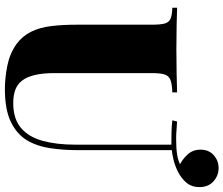

<svg xmlns="http://www.w3.org/2000/svg" viewBox="-86 -836 936 805"><g transform="rotate(90 382.5 -434.0)"><path d="M354 14Q308 14 257 4Q206 -6 166 -34Q132 -59 114 -95Q96 -131 90 -179Q84 -227 84 -288V-602Q84 -639 79 -656.5Q74 -674 59 -680.5Q44 -687 13 -688V-708Q42 -707 89.5 -706Q137 -705 189 -705Q241 -705 289 -706Q337 -707 368 -708V-688Q334 -687 316.5 -680.5Q299 -674 293 -656.5Q287 -639 287 -602V-194Q287 -145 295 -111.5Q303 -78 318.5 -58Q334 -38 357.5 -29.5Q381 -21 412 -21Q479 -21 517 -53.5Q555 -86 571 -144.5Q587 -203 587 -280V-690L589 -684Q563 -684 536.5 -684.5Q510 -685 485 -688L490 -708Q513 -707 527 -705.5Q541 -704 563 -704Q601 -704 628 -708Q655 -712 679 -725L676 -717Q651 -728 629.5 -750.5Q608 -773 608 -806Q608 -841 631 -861.5Q654 -882 685 -882Q717 -882 741 -860.5Q765 -839 765 -801Q765 -770 747.5 -748.5Q730 -727 703 -713Q678 -700 652.5 -693.5Q627 -687 602 -685L610 -690V-291Q610 -229 601.5 -174Q593 -119 569 -79Q543 -36 491.5 -11Q440 14 354 14Z"/></g></svg>

Font: Playfair Display Black
Style: Regular
Weight: 900
Designer: Claus Eggers Sørensen
Foundry: Claus Eggers Sørensen
Version: Version 1.203